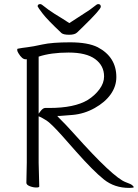

<svg xmlns="http://www.w3.org/2000/svg" viewBox="-20 -911 675 939"><path d="M612 8Q540 8 488.5 -33Q437 -74 351 -171L283 -248Q228 -309 207 -322Q180 -339 169 -342V-115L172 1Q172 6 157 6Q142 6 125.5 -0.5Q109 -7 109 -17L111 -116V-621H105Q88 -621 70 -651Q64 -661 64 -667Q64 -673 68 -673Q88 -677 114 -680Q140 -683 187.5 -693.5Q235 -704 322.5 -704Q410 -704 458 -680Q549 -632 549 -534Q549 -489 521.5 -450Q494 -411 443 -382.5Q392 -354 335.5 -349Q279 -344 272 -344H260L268 -335Q299 -305 342 -257Q534 -42 595 -20Q621 -11 628 -4Q635 3 635 4Q632 8 612 8ZM169 -355 178 -367Q190 -383 201 -383H221Q344 -383 409 -422Q444 -444 466.5 -474.5Q489 -505 489 -537Q489 -590 445.5 -622Q402 -654 315.5 -654Q229 -654 169 -634ZM281 -749Q212 -814 189 -844Q166 -874 164 -880Q164 -891 177 -891Q183 -891 197.5 -878.5Q212 -866 246 -844Q289 -818 319 -798Q350 -819 387.5 -842.5Q425 -866 439.5 -878.5Q454 -891 460 -891Q473 -891 473 -878Q473 -865 389 -783Q369 -764 357.5 -752.5Q346 -741 318.5 -741Q291 -741 281 -749Z"/></svg>

Font: LXGW WenKai TC Light
Style: Regular
Weight: 300
Designer: LXGW / Fontworks Inc.
Foundry: LXGW / Fontworks Inc.
Version: Version 1.330